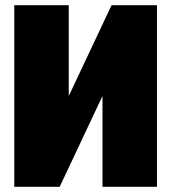

<svg xmlns="http://www.w3.org/2000/svg" viewBox="-20 -720 660 740"><path d="M585 0H375V-350L210 0H35V-700H245V-350L410 -700H585Z"/></svg>

Font: Tektur SemiCondensed Black
Style: Regular
Weight: 900
Width: 4
Designer: Adam Jagosz
Foundry: Adam Jagosz
Version: Version 1.005;gftools[0.9.30]